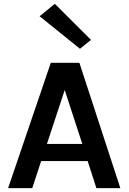

<svg xmlns="http://www.w3.org/2000/svg" viewBox="-20 -974 666 994"><path d="M22 0 243 -649H391L603 0H479L434 -140H193L147 0ZM223 -229H406L315 -508ZM394 -721.5 185 -890 264 -954 451 -767.5Z"/></svg>

Font: Karla ExtraLight
Style: Bold
Weight: 700
Version: Version 2.001